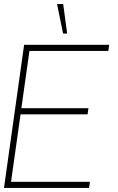

<svg xmlns="http://www.w3.org/2000/svg" viewBox="-30 -919 576 939"><path d="M-10.5 0 88 -700H504L500 -670H114L74.5 -390H402.5L398.5 -360H70.5L24 -30H410L405.5 0ZM249 -899H279L298.5 -755H278.5Z"/></svg>

Font: Urbanist Thin
Style: Italic
Weight: 100
Italic angle: -8°
Designer: Corey Hu
Foundry: Corey Hu
Version: Version 1.321; ttfautohint (v1.8.4.7-5d5b)